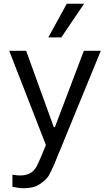

<svg xmlns="http://www.w3.org/2000/svg" viewBox="-20 -797 577 1021"><path d="M306 -598 427 -777H335L237 -598ZM516 -527H426L272 -121H266L119 -527H29L224 -26L200 33C189 58 180 78 173 91C157 118 132 136 88 136C76 136 62 135 46 132V196C67 201 87 204 106 204C141 204 170 197 192 182C214 167 230 152 240 136C249 119 259 98 270 73Z"/></svg>

Font: Be Vietnam
Style: Regular
Weight: 400
Designer: Gabriel Lam
Foundry: TypeRant
Version: Version 4.000